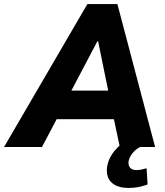

<svg xmlns="http://www.w3.org/2000/svg" viewBox="-73 -725 812 947"><path d="M-53 0 358 -705H506L692 0H518L477 -192L529 -137H159L235 -191L134 0ZM407 -521 258 -238 239 -278H494L469 -237L411 -521ZM562 202Q505 202 477 175Q449 148 455 100Q461 56 494 16.5Q527 -23 577 -47L618 0Q602 8 590 20Q578 32 570.5 45Q563 58 561 72Q559 92 569.5 103Q580 114 600 114Q612 114 623.5 111.5Q635 109 650 105L655 185Q629 194 608 198Q587 202 562 202Z"/></svg>

Font: Nunito Sans 10pt SemiCondensed Black
Style: Italic
Weight: 900
Width: 4
Italic angle: -9°
Designer: Vernon Adams
Foundry: Vernon Adams
Version: Version 3.101;gftools[0.9.27]